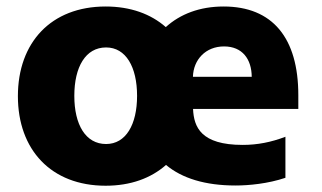

<svg xmlns="http://www.w3.org/2000/svg" viewBox="-20 -573 1012 603"><path d="M916.9 -274.1C916.9 -453.5 836.3 -552.6 682.2 -552.6C607.2 -552.6 545.8 -528.8 500.7 -487.9C453.8 -529.1 389.9 -552.6 311.8 -552.6C140.3 -552.6 36.2 -439.3 36.2 -271C36.2 -103 140.3 10.3 311.8 10.3C390.3 10.3 454.5 -13.5 501.4 -55C551.5 -13.1 624.3 9.6 719.8 9.6C761 9.6 821.7 3.9 876.4 -14.6V-143.5C831.7 -126.4 788.7 -117.9 742.2 -117.9C611.2 -117.9 588.8 -173.7 586.3 -230.8H916.9ZM585.9 -331.7C587.4 -386 626.1 -427.2 683.6 -427.2C741.1 -427.2 770.2 -387.4 770.6 -331.7ZM313.2 -120.7C248.6 -120.7 213.4 -181.8 213.4 -272C213.4 -362.6 248.6 -424 313.2 -424C375.4 -424 410.5 -362.6 410.5 -272C410.5 -181.8 375.4 -120.7 313.2 -120.7Z"/></svg>

Font: TID UI Extra Bold
Style: Regular
Weight: 800
Designer: The TID Project Authors
Foundry: Bakken & Bæck
Version: Version 1.001;hotconv 1.0.109;makeotfexe 2.5.65596